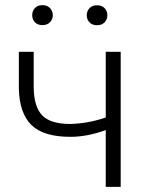

<svg xmlns="http://www.w3.org/2000/svg" viewBox="-20 -731 572 751"><path d="M452.1 0H393.6V-222.2Q321.3 -195.8 255.4 -195.8Q150.4 -195.8 103 -241.9Q55.7 -288.1 53.7 -385.7V-528.3H111.8V-388.7Q112.8 -313 145.3 -279.5Q177.7 -246.1 255.4 -246.1Q326.2 -248 393.6 -271.5V-528.3H452.1ZM106 -671.4Q106 -688 116.5 -699.5Q127 -710.9 146 -710.9Q164.6 -710.9 175.5 -699.5Q186.5 -688 186.5 -671.4Q186.5 -655.3 175.5 -644Q164.6 -632.8 146 -632.8Q127 -632.8 116.5 -644Q106 -655.3 106 -671.4ZM319.3 -670.9Q319.3 -687.5 330.1 -699Q340.8 -710.4 359.4 -710.4Q378.4 -710.4 389.2 -699Q399.9 -687.5 399.9 -670.9Q399.9 -654.8 389.2 -643.6Q378.4 -632.3 359.4 -632.3Q340.8 -632.3 330.1 -643.6Q319.3 -654.8 319.3 -670.9Z"/></svg>

Font: RobotoInd Light
Style: Regular
Weight: 300
Designer: Google
Version: Version 2.001151; 2014